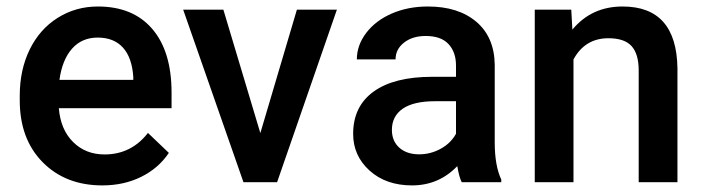

<svg xmlns="http://www.w3.org/2000/svg" viewBox="-20 -558 2155 588"><path d="M293.5 9.8Q180.7 9.8 110.6 -61.3Q40.5 -132.3 40.5 -250.5V-265.1Q40.5 -344.2 71 -406.5Q101.6 -468.8 156.7 -503.4Q211.9 -538.1 279.8 -538.1Q387.7 -538.1 446.5 -469.2Q505.4 -400.4 505.4 -274.4V-226.6H160.2Q165.5 -161.1 203.9 -123Q242.2 -85 300.3 -85Q381.8 -85 433.1 -150.9L497.1 -89.8Q465.3 -42.5 412.4 -16.4Q359.4 9.8 293.5 9.8ZM279.3 -442.9Q230.5 -442.9 200.4 -408.7Q170.4 -374.5 162.1 -313.5H388.2V-322.3Q384.3 -381.8 356.4 -412.4Q328.6 -442.9 279.3 -442.9Z M777.3 -150.4 889.2 -528.3H1011.7L828.6 0H725.6L541 -528.3H664.1Z M1394 0Q1386.2 -15.1 1380.4 -49.3Q1323.7 9.8 1241.7 9.8Q1162.1 9.8 1111.8 -35.6Q1061.5 -81.1 1061.5 -147.9Q1061.5 -232.4 1124.3 -277.6Q1187 -322.8 1303.7 -322.8H1376.5V-357.4Q1376.5 -398.4 1353.5 -423.1Q1330.6 -447.8 1283.7 -447.8Q1243.2 -447.8 1217.3 -427.5Q1191.4 -407.2 1191.4 -376H1072.8Q1072.8 -419.4 1101.6 -457.3Q1130.4 -495.1 1179.9 -516.6Q1229.5 -538.1 1290.5 -538.1Q1383.3 -538.1 1438.5 -491.5Q1493.7 -444.8 1495.1 -360.4V-122.1Q1495.1 -50.8 1515.1 -8.3V0ZM1263.7 -85.4Q1298.8 -85.4 1329.8 -102.5Q1360.8 -119.6 1376.5 -148.4V-248H1312.5Q1246.6 -248 1213.4 -225.1Q1180.2 -202.1 1180.2 -160.2Q1180.2 -126 1202.9 -105.7Q1225.6 -85.4 1263.7 -85.4Z M1729.5 -528.3 1732.9 -467.3Q1791.5 -538.1 1886.7 -538.1Q2051.8 -538.1 2054.7 -349.1V0H1936V-342.3Q1936 -392.6 1914.3 -416.7Q1892.6 -440.9 1843.3 -440.9Q1771.5 -440.9 1736.3 -376V0H1617.7V-528.3Z"/></svg>

Font: RobotoDraft Medium
Style: Regular
Weight: 500
Version: Version 2.001152; 2014